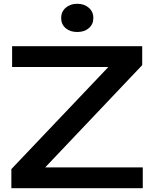

<svg xmlns="http://www.w3.org/2000/svg" viewBox="-20 -994 815 1014"><path d="M40 -101 594 -684 679 -640H44V-750H731V-650L176 -65L103 -110H734V0H40ZM303 -899Q303 -932 327 -953Q351 -974 388 -974Q425 -974 449 -953Q473 -932 473 -899Q473 -866 449.5 -845.5Q426 -825 388 -825Q350 -825 326.5 -845.5Q303 -866 303 -899Z"/></svg>

Font: Unbounded Variable
Style: Regular
Weight: 400
Designer: Luke Prowse, Jean-Baptiste Morizot, Fátima Lázaro, Florian Runge
Foundry: NaN
Version: Version 1.600;FEAKit 1.0